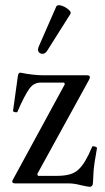

<svg xmlns="http://www.w3.org/2000/svg" viewBox="-20 -704 403 737"><path d="M324 13Q321 13 313 11.5Q305 10 291 7Q276 3 264.5 1.5Q253 0 244 0H39Q27 0 27 -7Q27 -12 31 -17L229 -381L226 -387H136Q110 -387 93 -364Q85 -353 73 -330.5Q61 -308 47 -275Q47 -273 42.5 -273Q38 -273 34 -274.5Q30 -276 30 -278L48 -408Q49 -416 51 -420.5Q53 -425 59 -425Q83 -420 106 -417.5Q129 -415 147 -415H314Q325 -415 325 -408Q325 -404 322 -398L123 -36L126 -29H199Q227 -29 247 -34.5Q267 -40 281 -53Q295 -66 307.5 -87Q320 -108 333 -139Q334 -143 339 -142.5Q344 -142 348.5 -140Q353 -138 352 -134Q341 -74 339 -44Q337 -14 337 -5Q337 13 324 13ZM161 -509Q154 -498 144 -497.5Q134 -497 128.5 -504.5Q123 -512 129 -526L196 -679Q199 -684 206 -684Q215 -684 227 -678Q239 -672 246.5 -664Q254 -656 250 -650Z"/></svg>

Font: Junicode VF
Style: Regular
Weight: 400
Designer: Peter S. Baker
Version: Version 2.213